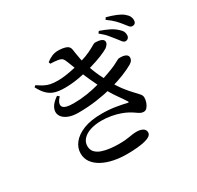

<svg xmlns="http://www.w3.org/2000/svg" viewBox="-184 -1053 1369 1331"><g transform="rotate(-30 500.0 -388.0)"><path d="M851 -623Q839 -624 829 -636Q819 -648 805 -667Q790 -686 769.5 -711Q749 -736 715 -763L726 -778Q767 -764 798.5 -748.5Q830 -733 851 -713Q869 -698 876 -684Q883 -670 882 -655Q882 -641 873.5 -632Q865 -623 851 -623ZM469 60Q415 60 365.5 50Q316 40 277 19.5Q238 -1 215 -32Q192 -63 192 -105Q192 -149 221.5 -186.5Q251 -224 309 -247.5Q367 -271 455 -271Q515 -271 566 -262.5Q617 -254 648 -246Q658 -244 659 -246.5Q660 -249 656 -255Q641 -279 609 -324Q577 -369 544 -434Q525 -472 504.5 -517.5Q484 -563 465 -611.5Q446 -660 429 -703Q422 -722 413 -731Q404 -740 381 -744Q368 -746 352 -747.5Q336 -749 321 -749L317 -764Q339 -781 362 -791Q385 -801 412 -801Q448 -801 474 -792Q500 -783 504 -758Q507 -742 510 -719.5Q513 -697 518 -673.5Q523 -650 530 -629Q540 -598 551 -569Q562 -540 575.5 -511Q589 -482 607 -448Q641 -387 670 -349.5Q699 -312 721.5 -289Q744 -266 756.5 -251Q769 -236 769 -221Q769 -201 762 -181.5Q755 -162 743.5 -149Q732 -136 717 -136Q702 -136 690 -142.5Q678 -149 663 -160Q648 -171 622 -185Q604 -195 574.5 -205.5Q545 -216 507.5 -223Q470 -230 430 -230Q378 -230 339.5 -217Q301 -204 279.5 -180.5Q258 -157 258 -126Q258 -95 276 -76Q294 -57 323.5 -47Q353 -37 387.5 -33Q422 -29 455 -29Q487 -29 507.5 -31Q528 -33 542.5 -35.5Q557 -38 571 -40Q585 -42 604 -42Q632 -42 651.5 -31Q671 -20 671 2Q671 18 656 29Q641 40 614 46.5Q587 53 550 56.5Q513 60 469 60ZM322 -357Q270 -357 236 -373Q202 -389 190 -415Q178 -441 192 -472Q206 -503 250 -533L265 -521Q227 -480 240 -455Q253 -430 326 -430Q378 -430 431 -438Q484 -446 535.5 -460.5Q587 -475 633 -492Q678 -508 701 -519.5Q724 -531 735.5 -537.5Q747 -544 753 -544Q770 -545 785.5 -542.5Q801 -540 811.5 -532Q822 -524 822 -509Q822 -499 816.5 -489Q811 -479 795 -469Q763 -450 713.5 -430Q664 -410 601.5 -393.5Q539 -377 468 -367Q397 -357 322 -357ZM326 -553Q283 -553 251.5 -561.5Q220 -570 194 -593.5Q168 -617 145 -662L157 -672Q184 -654 205.5 -642.5Q227 -631 251.5 -626Q276 -621 312 -621Q338 -621 374 -626Q410 -631 446.5 -639.5Q483 -648 511 -656Q561 -671 591.5 -686Q622 -701 638.5 -711Q655 -721 661 -721Q678 -721 693.5 -718.5Q709 -716 720 -708.5Q731 -701 731 -687Q731 -678 724.5 -668.5Q718 -659 705 -649Q686 -637 645.5 -620.5Q605 -604 551 -588.5Q497 -573 438.5 -563Q380 -553 326 -553ZM946 -690Q932 -690 922 -702.5Q912 -715 897 -734Q882 -753 862.5 -773.5Q843 -794 805 -821L815 -836Q856 -825 888 -812Q920 -799 939 -784Q959 -768 967 -753Q975 -738 975 -722Q975 -707 967.5 -698.5Q960 -690 946 -690Z"/></g></svg>

Font: Noto Serif JP ExtraLight SemiBold
Style: Regular
Weight: 600
Version: Version 2.003-H1;hotconv 1.1.1;makeotfexe 2.6.0